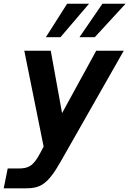

<svg xmlns="http://www.w3.org/2000/svg" viewBox="-52 -825 708 1052"><path d="M199.2 -621.1H279.3L436 -804.7H315.9ZM383.3 -621.1H467.3L636.2 -804.7H509.3ZM-31.7 207H85.4C167.5 207 208 188.5 281.2 59.1L626 -546.9H475.1L288.1 -205.1L226.1 -546.9H81.1L187 -22L168 14.2C128.9 88.4 101.1 98.1 47.4 98.1H-9.8Z"/></svg>

Font: Hack
Style: Bold Oblique
Weight: 700
Italic angle: -12°
Monospace: yes
Designer: Christopher Simpkins
Foundry: Christopher Simpkins
Version: Version 2.010